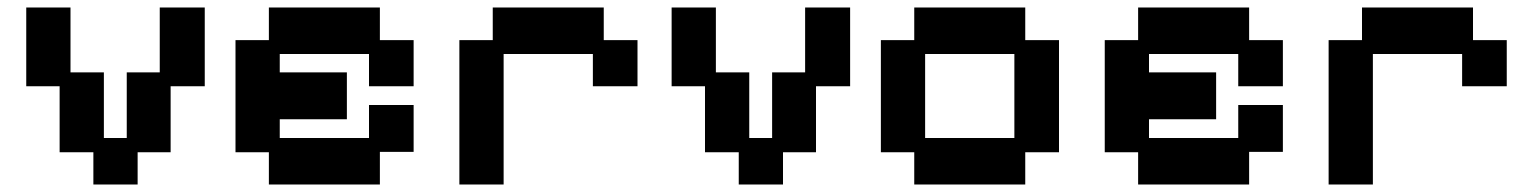

<svg xmlns="http://www.w3.org/2000/svg" viewBox="-20 -481 4099 512"><path d="M229 11V-75H139V-251H50V-461H168V-288H257V-113H318V-288H406V-461H526V-251H435V-75H347V11Z M697 11V-75H608V-374H697V-461H993V-374H1083V-251H964V-337H726V-288H905V-163H726V-113H964V-201H1083V-76H993V11Z M1205 11V-374H1294V-461H1590V-374H1680V-251H1561V-337H1323V11Z M1950 11V-75H1860V-251H1771V-461H1889V-288H1978V-113H2039V-288H2127V-461H2247V-251H2156V-75H2068V11Z M2418 11V-75H2329V-374H2418V-461H2714V-374H2804V-75H2714V11ZM2447 -113H2685V-337H2447Z M3015 11V-75H2926V-374H3015V-461H3311V-374H3401V-251H3282V-337H3044V-288H3223V-163H3044V-113H3282V-201H3401V-76H3311V11Z M3523 11V-374H3612V-461H3908V-374H3998V-251H3879V-337H3641V11Z"/></svg>

Font: Pixelify Sans SemiBold
Style: Regular
Weight: 600
Designer: Stefie Justprince
Foundry: Typecalism Foundryline
Version: Version 1.000